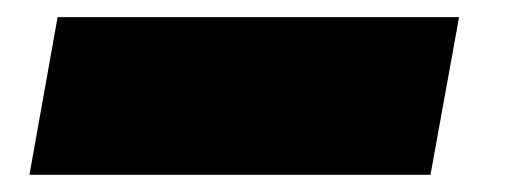

<svg xmlns="http://www.w3.org/2000/svg" viewBox="-20 -453 616 223"><path d="M14.2 -250 46.9 -433.1H513.2L480 -250Z"/></svg>

Font: SVN-Poppins Black
Style: Italic
Weight: 900
Italic angle: -10°
Designer: Ninad Kale (Devanagari), Jonny Pinhorn (Latin)
Foundry: Indian Type Foundry
Version: Version 3.002 2017